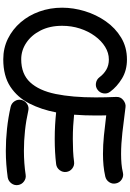

<svg xmlns="http://www.w3.org/2000/svg" viewBox="170 -923 801 1181"><g transform="rotate(90 570.5 -332.5)"><path d="M344.7 -62.5Q435.1 -62.5 486.1 -117.2Q537.1 -171.9 558.1 -274.4Q579.1 -377 579.1 -520Q579.1 -583 576.2 -646.5Q574.7 -673.8 595.9 -690.4Q617.2 -707 638.7 -704.1Q723.6 -692.9 795.2 -684.8Q866.7 -676.8 927.2 -676.8Q958.5 -676.8 986.8 -679.2Q1015.1 -681.6 1041.5 -688Q1064 -693.4 1083.5 -680.9Q1103 -668.5 1107.9 -646Q1113.3 -623.5 1100.8 -604.2Q1088.4 -585 1065.9 -579.6Q1031.7 -571.8 997.3 -568.6Q962.9 -565.4 927.2 -565.4Q872.1 -565.4 813.5 -571.3Q754.9 -577.1 689.5 -585.4Q689.9 -569.8 690.2 -553Q690.4 -536.1 690.4 -520Q690.4 -486.8 689.2 -453.6Q688 -420.4 685.5 -387.7Q717.3 -384.3 754.9 -382.1Q792.5 -379.9 835.4 -379.9Q873 -379.9 908.7 -381.6Q944.3 -383.3 975.6 -387.7Q998 -390.6 1016.4 -376.5Q1034.7 -362.3 1037.6 -339.8Q1040.5 -317.4 1026.4 -298.8Q1012.2 -280.3 989.7 -277.3Q916.5 -268.6 835.4 -268.6Q788.6 -268.6 747.8 -271Q707 -273.4 671.4 -277.3Q654.3 -187 616.9 -113.3Q579.6 -39.6 513.4 4.2Q447.3 47.9 344.7 47.9Q275.9 47.9 218 19.3Q160.2 -9.3 117.2 -59.1Q74.2 -108.9 50.8 -174.6Q27.3 -240.2 27.3 -314Q27.3 -383.8 48.8 -454.1Q70.3 -524.4 111.3 -583Q152.3 -641.6 211.4 -677.2Q270.5 -712.9 346.2 -712.9Q412.6 -712.9 462.9 -682.4Q513.2 -651.9 544.4 -609.4Q558.1 -591.3 554.4 -568.6Q550.8 -545.9 532.2 -532.2Q514.2 -518.6 491.5 -522.2Q468.8 -525.9 455.1 -543.9Q435.5 -570.3 408.7 -585.9Q381.8 -601.6 346.2 -601.6Q305.2 -601.6 268.1 -578.6Q231 -555.7 201.7 -515.6Q172.4 -475.6 155.5 -423.8Q138.7 -372.1 138.7 -314Q138.7 -238.3 167.5 -181.6Q196.3 -125 243.2 -93.8Q290 -62.5 344.7 -62.5ZM594.7 -64Q600.1 -86.4 619.4 -98.9Q638.7 -111.3 661.1 -106Q721.7 -92.3 784.2 -85.7Q846.7 -79.1 907.7 -79.1Q945.8 -79.1 983.2 -81.8Q1020.5 -84.5 1055.2 -89.8Q1077.6 -93.3 1096.2 -79.3Q1114.7 -65.4 1118.2 -43Q1121.6 -20.5 1107.7 -2Q1093.8 16.6 1071.3 20.5Q1032.2 25.9 991.2 29.1Q950.2 32.2 907.7 32.2Q840.8 32.2 772.2 24.9Q703.6 17.6 636.7 2.4Q614.7 -2.9 602.3 -22.2Q589.8 -41.5 594.7 -64Z"/></g></svg>

Font: Mikhak SemiBold
Style: Regular
Weight: 600
Designer: Amin Abedi
Version: Version 3.3